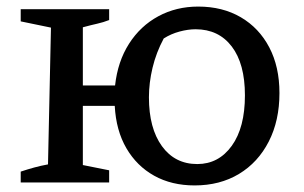

<svg xmlns="http://www.w3.org/2000/svg" viewBox="-20 -555 925 584"><path d="M43 0V-33Q64 -40 84 -45.5Q104 -51 126 -55L135 -471L43 -490V-527H312V-494Q294 -487 276 -483Q258 -479 232 -472V-295H330Q338 -368 372.5 -422Q407 -476 461.5 -505.5Q516 -535 583 -535Q657 -535 712.5 -502.5Q768 -470 799 -411Q830 -352 830 -272Q830 -188 797.5 -124.5Q765 -61 707 -26Q649 9 572 9Q502 9 449 -20.5Q396 -50 364.5 -104Q333 -158 329 -233H232V-53L312 -37V0ZM580 -56Q645 -56 685 -111.5Q725 -167 725 -265Q725 -361 685 -413.5Q645 -466 575 -466Q552 -466 526 -459Q500 -452 478 -438Q455 -395 444 -349Q433 -303 433 -259Q433 -165 472.5 -110.5Q512 -56 580 -56Z"/></svg>

Font: Piazzolla SC Medium
Style: Regular
Weight: 500
Designer: Juan Pablo del Peral
Foundry: Huerta Tipografica
Version: Version 1.330